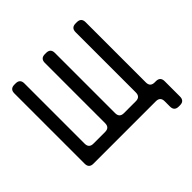

<svg xmlns="http://www.w3.org/2000/svg" viewBox="-208 -903 1233 1233"><g transform="rotate(-45 409.0 -286.0)"><path d="M90 9H657Q697 9 697 49V97Q697 137 737 137H748Q788 137 788 97V-42Q788 -82 748 -82H737Q697 -82 697 -122V-669Q697 -709 657 -709H646Q606 -709 606 -669V-122Q606 -82 566 -82H458Q418 -82 418 -122V-669Q418 -709 378 -709H367Q327 -709 327 -669V-122Q327 -82 287 -82H181Q141 -82 141 -122V-669Q141 -709 101 -709H90Q50 -709 50 -669V-31Q50 9 90 9Z"/></g></svg>

Font: WD-XL Lubrifont TC
Style: Regular
Weight: 400
Designer: [WD-XL Lubrifont] Copyright 2020-2022 (c) NightFurySL2001, Skr-ZERO; [ZCOOL QingKe HuangYou] Copyright 2018-2022 (c) The
Version: Version 2.001;hotconv 1.1.1;makeotfexe 2.6.0